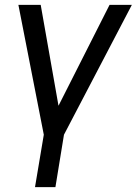

<svg xmlns="http://www.w3.org/2000/svg" viewBox="-20 -566 562 790"><path d="M55.7 -545.9H147.5L220.7 -130.9L430.7 -545.9H522.5L243.2 -11.7L208 204.1H124L160.2 -11.7Z"/></svg>

Font: Inter Tight
Style: Italic
Weight: 400
Italic angle: -9.39999°
Designer: Rasmus Andersson
Foundry: rsms
Version: Version 3.002